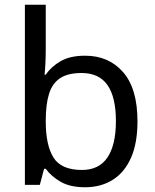

<svg xmlns="http://www.w3.org/2000/svg" viewBox="-20 -780 655 810"><path d="M173 -575Q173 -541 171.5 -511.5Q170 -482 168 -465H173Q196 -499 236 -522Q276 -545 339 -545Q439 -545 499.5 -475.5Q560 -406 560 -268Q560 -176 532.5 -114Q505 -52 455 -21Q405 10 339 10Q276 10 236 -13Q196 -36 173 -68H166L148 0H85V-760H173ZM324 -472Q267 -472 234 -450.5Q201 -429 187 -384.5Q173 -340 173 -271V-267Q173 -168 205.5 -115.5Q238 -63 326 -63Q398 -63 433.5 -116Q469 -169 469 -269Q469 -370 433.5 -421Q398 -472 324 -472Z"/></svg>

Font: uoriya25
Style: Book
Weight: 400
Designer: Jelle Bosma - Monotype Design Team
Foundry: Monotype Imaging Inc.
Version: Version 2.003